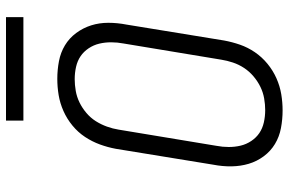

<svg xmlns="http://www.w3.org/2000/svg" viewBox="-181 -773 962 640"><g transform="rotate(-90 300.0 -453.0)"><path d="M252 8Q222 8 193 2.5Q164 -3 140 -17.5Q116 -32 99 -55Q82 -78 74 -105Q66 -132 65.5 -162Q65 -192 71 -223L124 -548Q129 -575 138.5 -601Q148 -627 163.5 -650.5Q179 -674 201.5 -692.5Q224 -711 250 -722.5Q276 -734 303 -738.5Q330 -743 357 -743Q387 -743 416 -737.5Q445 -732 469 -717.5Q493 -703 510 -680Q527 -657 535.5 -630Q544 -603 544 -573Q544 -543 538 -512L485 -187Q480 -160 471 -134Q462 -108 446 -84.5Q430 -61 407.5 -42.5Q385 -24 359 -12.5Q333 -1 306 3.5Q279 8 252 8ZM253 -50Q272 -50 292 -53.5Q312 -57 330.5 -66Q349 -75 365.5 -89Q382 -103 393.5 -120.5Q405 -138 411.5 -157.5Q418 -177 421 -196L475 -522Q479 -543 479 -563.5Q479 -584 474.5 -603Q470 -622 459 -638.5Q448 -655 432.5 -665.5Q417 -676 397 -680.5Q377 -685 356 -685Q337 -685 317 -681.5Q297 -678 278.5 -669Q260 -660 243.5 -646Q227 -632 216 -614.5Q205 -597 198 -577.5Q191 -558 188 -539L134 -213Q130 -192 130 -171.5Q130 -151 134.5 -132Q139 -113 150 -96.5Q161 -80 176.5 -69.5Q192 -59 212 -54.5Q232 -50 253 -50ZM218 -856V-914H563V-856Z"/></g></svg>

Font: Iosevka Etoile Light
Style: Italic
Weight: 300
Italic angle: -9°
Designer: Belleve Invis
Foundry: Belleve Invis
Version: Version 22.1.2; ttfautohint (v1.8.4)